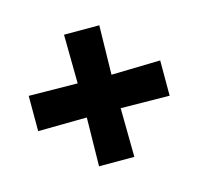

<svg xmlns="http://www.w3.org/2000/svg" viewBox="-101 -657 692 669"><g transform="rotate(30 245.0 -323.0)"><path d="M245 -236 367 -110 457 -200 331 -323 457 -446 367 -536 245 -408 122 -536 32 -446 158 -323 32 -200 122 -110Z"/></g></svg>

Font: Noto Sans Devanagari ExtraCondensed Black
Style: Regular
Weight: 900
Width: 2
Designer: Jelle Bosma - Monotype Design Team
Foundry: Monotype Imaging Inc.
Version: Version 2.004